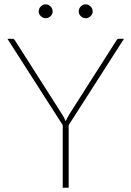

<svg xmlns="http://www.w3.org/2000/svg" viewBox="-20 -886 620 906"><path d="M304 -295.5V0H276V-295.5L15 -703H38.5Q43 -703 45.5 -701.2Q48 -699.5 50.5 -695.5L273 -346.5Q278 -338 282.5 -330Q287 -322 290 -314Q293.5 -322.5 297.8 -330.2Q302 -338 307 -346.5L529.5 -695.5Q533.5 -703 541 -703H565ZM228.5 -832Q228.5 -819.5 218.5 -809.8Q208.5 -800 195.5 -800Q189 -800 183 -802.8Q177 -805.5 172.5 -810Q168 -814.5 165.2 -820.2Q162.5 -826 162.5 -832Q162.5 -845.5 172.5 -855.5Q182.5 -865.5 195.5 -865.5Q208.5 -865.5 218.5 -855.5Q228.5 -845.5 228.5 -832ZM417.5 -832Q417.5 -819.5 407.2 -809.8Q397 -800 384.5 -800Q371 -800 361.2 -809.8Q351.5 -819.5 351.5 -832Q351.5 -845.5 361.2 -855.5Q371 -865.5 384.5 -865.5Q397 -865.5 407.2 -855.5Q417.5 -845.5 417.5 -832Z"/></svg>

Font: Lato ExtraLight
Style: Regular
Weight: 275
Designer: Lukasz Dziedzic with Adam Twardoch and Botio Nikoltchev
Foundry: tyPoland Lukasz Dziedzic
Version: Version 2.015; 2015-08-06; http://www.latofonts.com/